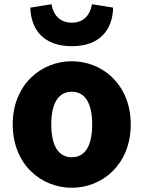

<svg xmlns="http://www.w3.org/2000/svg" viewBox="-20 -872 677 906"><path d="M319 -654C452 -654 511 -732 514 -836L414 -852C406 -804 377 -765 319 -765C260 -765 231 -804 223 -852L123 -836C126 -732 186 -654 319 -654ZM319 14C463 14 597 -96 597 -285C597 -473 463 -583 319 -583C174 -583 40 -473 40 -285C40 -96 174 14 319 14ZM319 -130C252 -130 222 -190 222 -285C222 -379 252 -439 319 -439C385 -439 415 -379 415 -285C415 -190 385 -130 319 -130Z"/></svg>

Font: Noto Sans JP Black
Style: Regular
Weight: 900
Designer: Ryoko NISHIZUKA  (kana, bopomofo & ideographs); Paul D. Hunt (Latin, Greek & Cyrillic); Sandoll Communications , Soo-you
Foundry: Adobe
Version: Version 2.002;hotconv 1.0.116;makeotfexe 2.5.65601